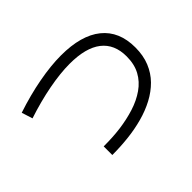

<svg xmlns="http://www.w3.org/2000/svg" viewBox="-129 -969 1259 1259"><g transform="rotate(-45 500.0 -340.0)"><path d="M302 10V-70Q341 -70 380 -72Q419 -74 458 -79Q533 -89 599.5 -110Q666 -131 717.5 -167Q769 -203 797.5 -255.5Q826 -308 826 -381Q826 -494 751 -552.5Q676 -611 527 -611Q440 -611 330 -590Q220 -569 102 -530L78 -606Q201 -647 316.5 -668.5Q432 -690 526 -690Q712 -690 810 -611Q908 -532 908 -382Q908 -307 884 -248.5Q860 -190 817.5 -147Q775 -104 717.5 -73.5Q660 -43 592 -24.5Q524 -6 450.5 2Q377 10 302 10Z"/></g></svg>

Font: Murecho Thin
Style: Regular
Weight: 400
Version: Version 1.010